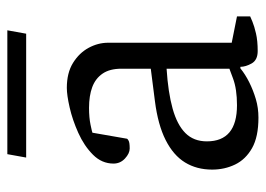

<svg xmlns="http://www.w3.org/2000/svg" viewBox="-118 -582 707 510"><g transform="rotate(-90 235.0 -327.5)"><path d="M177 6Q126 6 96 -11Q66 -28 52.5 -56Q39 -84 39 -117Q39 -158 58 -189Q77 -220 117.5 -240.5Q158 -261 221 -269L307 -280V-358Q307 -389 294 -408Q281 -427 258 -435.5Q235 -444 203 -444Q177 -444 158 -440Q139 -436 137 -435L121 -343Q121 -342 116 -339Q111 -336 95 -336Q82 -336 68.5 -348.5Q55 -361 55 -379Q55 -410 78.5 -433.5Q102 -457 136.5 -472.5Q171 -488 204 -495.5Q237 -503 256 -503Q296 -503 322.5 -486.5Q349 -470 362.5 -445Q376 -420 376 -393V-65L446 -51V-16Q444 -15 432 -10Q420 -5 400.5 -0.5Q381 4 354 4Q330 4 321 -12Q312 -28 312 -42H308Q292 -29 271 -18.5Q250 -8 226.5 -1Q203 6 177 6ZM210 -51Q253 -51 281 -61.5Q309 -72 307 -71V-238Q244 -234 201 -222Q158 -210 136 -188Q114 -166 114 -131Q114 -51 210 -51ZM71 -611 80 -661H409L400 -611Z"/></g></svg>

Font: Faustina Light
Style: Regular
Weight: 300
Designer: Alfonso Garcia
Foundry: http://www.omnibus-type.com
Version: Version 1.200